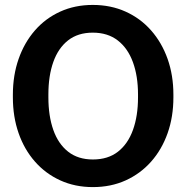

<svg xmlns="http://www.w3.org/2000/svg" viewBox="-20 -741 746 771"><path d="M353 10.3Q281.2 10.3 222.2 -16.6Q163.1 -43.5 120.4 -92Q77.6 -140.6 54.7 -206.3Q31.7 -272 31.7 -350.1V-360.8Q31.7 -438.5 54.7 -504.2Q77.6 -569.8 120.1 -618.7Q162.6 -667.5 221.7 -694.3Q280.8 -721.2 352.5 -721.2Q424.8 -721.2 484.4 -694.3Q543.9 -667.5 586.9 -618.7Q629.9 -569.8 653.1 -504.2Q676.3 -438.5 676.3 -360.8V-350.1Q676.3 -272 653.1 -206.3Q629.9 -140.6 586.9 -92Q543.9 -43.5 484.6 -16.6Q425.3 10.3 353 10.3ZM353 -100.6Q413.6 -100.6 453.6 -131.8Q493.7 -163.1 513.9 -219.2Q534.2 -275.4 534.2 -350.1V-361.8Q534.2 -435.5 513.7 -491.5Q493.2 -547.4 452.9 -578.6Q412.6 -609.9 352.5 -609.9Q293 -609.9 253.4 -578.9Q213.9 -547.9 194.1 -492.2Q174.3 -436.5 174.3 -361.8V-350.1Q174.3 -275.4 194.1 -219.2Q213.9 -163.1 253.7 -131.8Q293.5 -100.6 353 -100.6Z"/></svg>

Font: Robotiche
Style: Bold
Weight: 700
Designer: Google
Version: Version 2.001